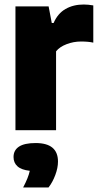

<svg xmlns="http://www.w3.org/2000/svg" viewBox="-20 -577 439 851"><path d="M48.5 -548.5H195.5L209.5 -475H217.5Q236 -517.5 270.5 -537.2Q305 -557 351 -557Q370.5 -557 393.5 -553V-388Q372.5 -393 339 -393Q306 -393 275.2 -381.2Q244.5 -369.5 228.5 -349.5V0H48.5ZM237 139Q237 167 225 199Q213 231 195 254H82.5Q106 209.5 112 180Q75 176 57.5 160.2Q40 144.5 40 119Q40 89 64 73Q88 57 138 57Q237 57 237 139Z"/></svg>

Font: Encode Sans Semi Condensed ExBd
Style: Regular
Weight: 800
Width: 4
Designer: Multiple Designers
Foundry: Impallari Type
Version: Version 2.000